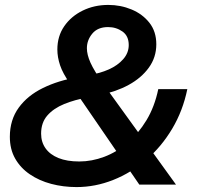

<svg xmlns="http://www.w3.org/2000/svg" viewBox="-20 -750 806 780"><path d="M546 0 264 -411Q235 -452 224 -485Q213 -518 213 -549Q213 -603 241 -643.5Q269 -684 316 -707Q363 -730 420 -730Q470 -730 514.5 -711.5Q559 -693 587 -657.5Q615 -622 615 -570Q615 -517 584.5 -475Q554 -433 502.5 -405Q451 -377 388 -365L345 -446Q386 -452 422 -468Q458 -484 480.5 -509.5Q503 -535 503 -567Q503 -604 477.5 -622Q452 -640 419 -640Q377 -640 355 -613.5Q333 -587 333 -554Q333 -528 347.5 -495.5Q362 -463 401 -407L695 0ZM291 10Q237 10 188 -3Q139 -16 101 -42Q63 -68 41.5 -106Q20 -144 20 -194Q20 -263 56 -312.5Q92 -362 154.5 -392.5Q217 -423 294 -436L336 -354Q284 -345 241 -327.5Q198 -310 172.5 -281Q147 -252 147 -207Q147 -173 165 -147.5Q183 -122 217.5 -108Q252 -94 302 -94Q353 -94 403.5 -113Q454 -132 498 -169.5Q542 -207 575 -261.5Q608 -316 623 -388H741Q723 -300 679.5 -227Q636 -154 574.5 -101Q513 -48 440 -19Q367 10 291 10Z"/></svg>

Font: Instrument Sans SemiBold
Style: Italic
Weight: 600
Italic angle: -13°
Designer: Rodrigo Fuenzalida
Foundry: fragTYPE
Version: Version 1.000;gftools[0.9.28]